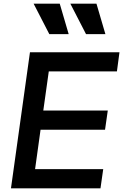

<svg xmlns="http://www.w3.org/2000/svg" viewBox="-20 -1031 674 1051"><path d="M40 0 144 -745H634L620 -640H247L217 -426H570L555 -321H202L172 -105H545L530 0ZM250 -844 164 -1011H307L356 -844ZM451 -844 365 -1011H508L557 -844Z"/></svg>

Font: Plus Jakarta Sans SemiBold
Style: Italic
Weight: 600
Italic angle: -8°
Designer: Gumpita Rahayu
Foundry: Tokotype
Version: Version 2.071; ttfautohint (v1.8.4.7-5d5b);gftools[0.9.29]